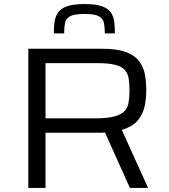

<svg xmlns="http://www.w3.org/2000/svg" viewBox="-20 -929 834 949"><path d="M120 0V-688H487Q559 -688 602 -672Q645 -656 667 -627.5Q689 -599 696 -562Q703 -525 703 -483Q703 -437 693.5 -398Q684 -359 658 -330.5Q632 -302 582 -287L712 0H622L499 -274Q491 -273 483 -273Q475 -273 467 -273H205V0ZM205 -344H449Q509 -344 543.5 -353Q578 -362 594.5 -379Q611 -396 615.5 -422Q620 -448 620 -483Q620 -516 616 -541Q612 -566 597 -583Q582 -600 549.5 -608.5Q517 -617 461 -617H205ZM398 -909Q452 -909 482.5 -898.5Q513 -888 527 -868.5Q541 -849 544.5 -822.5Q548 -796 548 -764H498Q498 -795 493.5 -816.5Q489 -838 468 -849Q447 -860 398 -860Q348 -860 327 -849Q306 -838 301.5 -816.5Q297 -795 297 -764H246Q246 -796 250 -822.5Q254 -849 268 -868.5Q282 -888 313 -898.5Q344 -909 398 -909Z"/></svg>

Font: Saira Expanded
Style: Regular
Weight: 400
Width: 7
Designer: Hector Gatti with collaboration of the Omnibus-Type team
Foundry: Omnibus-Type
Version: Version 1.100; ttfautohint (v1.8.3)